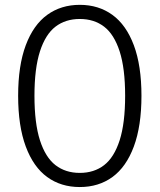

<svg xmlns="http://www.w3.org/2000/svg" viewBox="-20 -762 660 794"><path d="M310 11.5Q232 11.5 175 -30Q118 -71.5 86.5 -156.2Q55 -241 55 -366Q55 -490.5 86.5 -574.8Q118 -659 175.2 -700.5Q232.5 -742 310 -742Q387.5 -742 444.8 -700.5Q502 -659 533.5 -574.8Q565 -490.5 565 -366Q565 -241 533.5 -156.2Q502 -71.5 445 -30Q388 11.5 310 11.5ZM310 -683.5Q251 -683.5 209.5 -651.8Q168 -620 145.2 -549.5Q122.5 -479 122.5 -366Q122.5 -252.5 145.2 -181.8Q168 -111 209.5 -79Q251 -47 310 -47Q369 -47 410.5 -79Q452 -111 474.8 -181.8Q497.5 -252.5 497.5 -366Q497.5 -479 474.8 -549.5Q452 -620 410.5 -651.8Q369 -683.5 310 -683.5Z"/></svg>

Font: Monaspace Neon Var ExtraLight
Style: Regular
Weight: 200
Designer: Riley Cran and the Lettermatic Team
Version: Version 1.200 (Monaspace Neon Var)